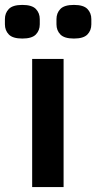

<svg xmlns="http://www.w3.org/2000/svg" viewBox="-57 -762 392 782"><path d="M74 0V-522H202V0ZM34 -605Q-5 -605 -21 -621.5Q-37 -638 -37 -663V-684Q-37 -709 -21 -725.5Q-5 -742 34 -742Q73 -742 89 -725.5Q105 -709 105 -684V-663Q105 -638 89 -621.5Q73 -605 34 -605ZM244 -605Q205 -605 189 -621.5Q173 -638 173 -663V-684Q173 -709 189 -725.5Q205 -742 244 -742Q283 -742 299 -725.5Q315 -709 315 -684V-663Q315 -638 299 -621.5Q283 -605 244 -605Z"/></svg>

Font: IBM Plex Sans Devanagari SemiBold
Style: Regular
Weight: 600
Designer: Mike Abbink, Paul van der Laan, Pieter van Rosmalen, Erin McLaughlin
Foundry: Bold Monday
Version: Version 1.1